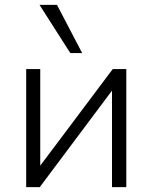

<svg xmlns="http://www.w3.org/2000/svg" viewBox="-20 -772 628 792"><path d="M88 0V-487H146V-62H126L445 -487H501V0H442V-425H462L144 0ZM270 -553 143 -752H215L319 -553Z"/></svg>

Font: Nunito Sans 11pt Light
Style: Regular
Weight: 300
Version: Version 3.101;gftools[0.9.27]